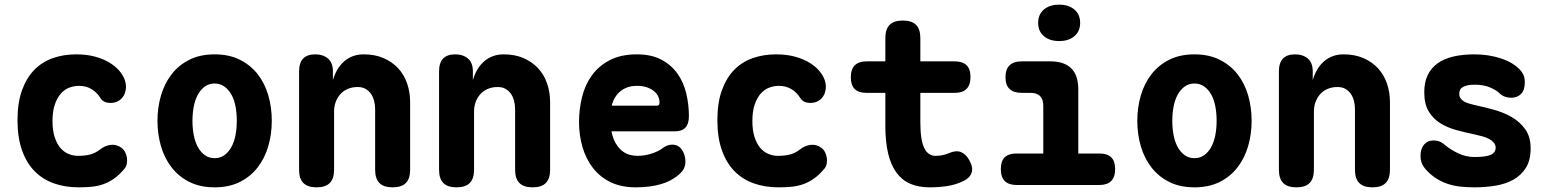

<svg xmlns="http://www.w3.org/2000/svg" viewBox="-20 -793 6640 823"><path d="M55 -278Q55 -353 74.5 -406.5Q94 -460 127.5 -494Q161 -528 207 -544Q253 -560 306 -560Q351 -560 386.5 -550.5Q422 -541 448.5 -525Q475 -509 491.5 -489.5Q508 -470 515 -450Q525 -421 515.5 -394.5Q506 -368 481 -357Q464 -350 443 -352.5Q422 -355 411 -372Q395 -398 371.5 -411.5Q348 -425 319 -425Q298 -425 277.5 -417.5Q257 -410 241 -392Q225 -374 215 -345Q205 -316 205 -274Q205 -235 214 -206.5Q223 -178 238 -160Q253 -142 273 -133.5Q293 -125 315 -125Q343 -125 365.5 -130.5Q388 -136 410 -153Q430 -169 454.5 -172Q479 -175 500 -160Q510 -153 516 -141.5Q522 -130 524 -117Q526 -104 523.5 -91Q521 -78 513 -69Q491 -43 469 -27.5Q447 -12 423 -3.5Q399 5 372.5 7.5Q346 10 317 10Q259 10 211 -7Q163 -24 128.5 -59Q94 -94 74.5 -148.5Q55 -203 55 -278Z M900 10Q838 10 792 -13Q746 -36 715.5 -75.5Q685 -115 670 -166.5Q655 -218 655 -275Q655 -332 670 -383.5Q685 -435 715.5 -474.5Q746 -514 792 -537Q838 -560 900 -560Q962 -560 1008 -537Q1054 -514 1084.5 -475Q1115 -436 1130 -384.5Q1145 -333 1145 -275Q1145 -218 1130 -166.5Q1115 -115 1084.5 -75.5Q1054 -36 1008 -13Q962 10 900 10ZM900 -115Q924 -115 942 -128Q960 -141 972 -163Q984 -185 989.5 -214Q995 -243 995 -275Q995 -308 989.5 -337Q984 -366 972 -387.5Q960 -409 942 -422Q924 -435 900 -435Q876 -435 858 -422Q840 -409 828 -387Q816 -365 810.5 -336Q805 -307 805 -275Q805 -243 810.5 -214Q816 -185 828 -163Q840 -141 858 -128Q876 -115 900 -115Z M1412 -315V-65Q1412 -27 1393.5 -8.5Q1375 10 1337 10Q1299 10 1280.5 -8.5Q1262 -27 1262 -65V-487Q1262 -524 1279.5 -542Q1297 -560 1331 -560Q1365 -560 1386 -542Q1407 -524 1407 -487V-450Q1423 -503 1457 -531.5Q1491 -560 1539 -560Q1587 -560 1624 -544Q1661 -528 1686.5 -500.5Q1712 -473 1725 -435.5Q1738 -398 1738 -355V-65Q1738 -27 1719.5 -8.5Q1701 10 1663 10Q1625 10 1606.5 -8.5Q1588 -27 1588 -65V-325Q1588 -342 1584 -359Q1580 -376 1571 -389.5Q1562 -403 1548 -411.5Q1534 -420 1513 -420Q1490 -420 1471 -412Q1452 -404 1439 -389.5Q1426 -375 1419 -356Q1412 -337 1412 -315Z M2012 -315V-65Q2012 -27 1993.5 -8.5Q1975 10 1937 10Q1899 10 1880.5 -8.5Q1862 -27 1862 -65V-487Q1862 -524 1879.5 -542Q1897 -560 1931 -560Q1965 -560 1986 -542Q2007 -524 2007 -487V-450Q2023 -503 2057 -531.5Q2091 -560 2139 -560Q2187 -560 2224 -544Q2261 -528 2286.5 -500.5Q2312 -473 2325 -435.5Q2338 -398 2338 -355V-65Q2338 -27 2319.5 -8.5Q2301 10 2263 10Q2225 10 2206.5 -8.5Q2188 -27 2188 -65V-325Q2188 -342 2184 -359Q2180 -376 2171 -389.5Q2162 -403 2148 -411.5Q2134 -420 2113 -420Q2090 -420 2071 -412Q2052 -404 2039 -389.5Q2026 -375 2019 -356Q2012 -337 2012 -315Z M2861 -173Q2888 -173 2903 -151Q2918 -129 2918 -101Q2918 -85 2912 -71.5Q2906 -58 2886 -41Q2871 -29 2853 -19.5Q2835 -10 2812.5 -3.5Q2790 3 2763.5 6.5Q2737 10 2705 10Q2643 10 2597.5 -12Q2552 -34 2522 -72.5Q2492 -111 2477 -162Q2462 -213 2462 -270Q2462 -325 2475 -377.5Q2488 -430 2517.5 -470.5Q2547 -511 2594.5 -535.5Q2642 -560 2710 -560Q2772 -560 2814.5 -537.5Q2857 -515 2883.5 -478Q2910 -441 2921.5 -393Q2933 -345 2933 -295Q2933 -262 2918 -246Q2903 -230 2872 -230H2601Q2607 -200 2618.5 -180Q2630 -160 2645 -147.5Q2660 -135 2677.5 -130Q2695 -125 2713 -125Q2745 -125 2775.5 -135.5Q2806 -146 2819 -157Q2829 -165 2839.5 -169Q2850 -173 2861 -173ZM2602 -340H2795Q2801 -340 2804 -343Q2807 -346 2807 -354Q2807 -368 2801 -380.5Q2795 -393 2782.5 -403Q2770 -413 2752 -419Q2734 -425 2710 -425Q2688 -425 2670.5 -419Q2653 -413 2639.5 -402Q2626 -391 2616.5 -375.5Q2607 -360 2602 -340Z M3055 -278Q3055 -353 3074.5 -406.5Q3094 -460 3127.5 -494Q3161 -528 3207 -544Q3253 -560 3306 -560Q3351 -560 3386.5 -550.5Q3422 -541 3448.5 -525Q3475 -509 3491.5 -489.5Q3508 -470 3515 -450Q3525 -421 3515.5 -394.5Q3506 -368 3481 -357Q3464 -350 3443 -352.5Q3422 -355 3411 -372Q3395 -398 3371.5 -411.5Q3348 -425 3319 -425Q3298 -425 3277.5 -417.5Q3257 -410 3241 -392Q3225 -374 3215 -345Q3205 -316 3205 -274Q3205 -235 3214 -206.5Q3223 -178 3238 -160Q3253 -142 3273 -133.5Q3293 -125 3315 -125Q3343 -125 3365.5 -130.5Q3388 -136 3410 -153Q3430 -169 3454.5 -172Q3479 -175 3500 -160Q3510 -153 3516 -141.5Q3522 -130 3524 -117Q3526 -104 3523.5 -91Q3521 -78 3513 -69Q3491 -43 3469 -27.5Q3447 -12 3423 -3.5Q3399 5 3372.5 7.5Q3346 10 3317 10Q3259 10 3211 -7Q3163 -24 3128.5 -59Q3094 -94 3074.5 -148.5Q3055 -203 3055 -278Z M4072 -530Q4106 -530 4123 -513.5Q4140 -497 4140 -463Q4140 -429 4123 -412Q4106 -395 4072 -395H3925V-270Q3925 -193 3941.5 -159Q3958 -125 3990 -125Q4004 -125 4018 -127.5Q4032 -130 4046 -136Q4078 -150 4099.5 -141Q4121 -132 4135 -106Q4152 -76 4145 -53.5Q4138 -31 4112 -18Q4077 -1 4040.5 4.5Q4004 10 3965 10Q3918 10 3882.5 -5Q3847 -20 3823 -52.5Q3799 -85 3787 -135Q3775 -185 3775 -254V-395H3693Q3660 -395 3643.5 -411.5Q3627 -428 3627 -461Q3627 -496 3644 -513Q3661 -530 3696 -530H3775V-630Q3775 -668 3793.5 -686.5Q3812 -705 3850 -705Q3888 -705 3906.5 -686.5Q3925 -668 3925 -630V-530Z M4693 -135Q4727 -135 4743.5 -118.5Q4760 -102 4760 -68Q4760 -34 4743 -17Q4726 0 4692 0H4338Q4304 0 4287 -17Q4270 -34 4270 -68Q4270 -102 4286.5 -118.5Q4303 -135 4337 -135H4452V-339Q4452 -367 4438.5 -381Q4425 -395 4397 -395H4360Q4325 -395 4307.5 -411.5Q4290 -428 4290 -462Q4290 -496 4307.5 -513Q4325 -530 4360 -530H4482Q4542 -530 4572 -500Q4602 -470 4602 -410V-135ZM4520 -617Q4479 -617 4454.5 -638Q4430 -659 4430 -695Q4430 -731 4454.5 -752Q4479 -773 4520 -773Q4561 -773 4585.5 -752Q4610 -731 4610 -695Q4610 -659 4585.5 -638Q4561 -617 4520 -617Z M5100 10Q5038 10 4992 -13Q4946 -36 4915.5 -75.5Q4885 -115 4870 -166.5Q4855 -218 4855 -275Q4855 -332 4870 -383.5Q4885 -435 4915.5 -474.5Q4946 -514 4992 -537Q5038 -560 5100 -560Q5162 -560 5208 -537Q5254 -514 5284.5 -475Q5315 -436 5330 -384.5Q5345 -333 5345 -275Q5345 -218 5330 -166.5Q5315 -115 5284.5 -75.5Q5254 -36 5208 -13Q5162 10 5100 10ZM5100 -115Q5124 -115 5142 -128Q5160 -141 5172 -163Q5184 -185 5189.5 -214Q5195 -243 5195 -275Q5195 -308 5189.5 -337Q5184 -366 5172 -387.5Q5160 -409 5142 -422Q5124 -435 5100 -435Q5076 -435 5058 -422Q5040 -409 5028 -387Q5016 -365 5010.5 -336Q5005 -307 5005 -275Q5005 -243 5010.5 -214Q5016 -185 5028 -163Q5040 -141 5058 -128Q5076 -115 5100 -115Z M5612 -315V-65Q5612 -27 5593.5 -8.5Q5575 10 5537 10Q5499 10 5480.5 -8.5Q5462 -27 5462 -65V-487Q5462 -524 5479.5 -542Q5497 -560 5531 -560Q5565 -560 5586 -542Q5607 -524 5607 -487V-450Q5623 -503 5657 -531.5Q5691 -560 5739 -560Q5787 -560 5824 -544Q5861 -528 5886.5 -500.5Q5912 -473 5925 -435.5Q5938 -398 5938 -355V-65Q5938 -27 5919.5 -8.5Q5901 10 5863 10Q5825 10 5806.5 -8.5Q5788 -27 5788 -65V-325Q5788 -342 5784 -359Q5780 -376 5771 -389.5Q5762 -403 5748 -411.5Q5734 -420 5713 -420Q5690 -420 5671 -412Q5652 -404 5639 -389.5Q5626 -375 5619 -356Q5612 -337 5612 -315Z M6300 10Q6266 10 6237 6.5Q6208 3 6183.5 -5.5Q6159 -14 6137.5 -27.5Q6116 -41 6097 -61Q6083 -75 6076 -90Q6069 -105 6069 -125Q6069 -155 6084 -173Q6099 -191 6125 -191Q6134 -191 6145.5 -188Q6157 -185 6167 -177Q6196 -152 6230 -136Q6264 -120 6300 -120Q6318 -120 6334.5 -121.5Q6351 -123 6363.5 -127Q6376 -131 6383.5 -139Q6391 -147 6391 -160Q6391 -172 6383.5 -181Q6376 -190 6363.5 -197Q6351 -204 6334.5 -208.5Q6318 -213 6300 -217Q6261 -225 6222.5 -235.5Q6184 -246 6153.5 -265Q6123 -284 6104 -315.5Q6085 -347 6085 -398Q6085 -440 6099.5 -470.5Q6114 -501 6141.5 -521Q6169 -541 6209 -550.5Q6249 -560 6300 -560Q6361 -560 6414 -542.5Q6467 -525 6496 -493Q6504 -485 6510 -472.5Q6516 -460 6516 -439Q6516 -407 6500 -390.5Q6484 -374 6458 -374Q6444 -374 6431 -378.5Q6418 -383 6408 -393Q6395 -406 6367.5 -418Q6340 -430 6300 -430Q6284 -430 6272 -427.5Q6260 -425 6251.5 -420.5Q6243 -416 6239 -408.5Q6235 -401 6235 -391Q6235 -380 6240.5 -372Q6246 -364 6255 -358.5Q6264 -353 6276 -349.5Q6288 -346 6300 -343Q6338 -335 6380.5 -323.5Q6423 -312 6458.5 -292Q6494 -272 6517.5 -239.5Q6541 -207 6541 -157Q6541 -106 6520.5 -73.5Q6500 -41 6466.5 -22.5Q6433 -4 6389.5 3Q6346 10 6300 10Z"/></svg>

Font: Maple Mono ExtraBold
Style: Regular
Weight: 800
Monospace: yes
Designer: subframe7536
Version: Version 7.000